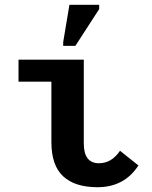

<svg xmlns="http://www.w3.org/2000/svg" viewBox="-20 -780 640 810"><path d="M391.6 9.8Q295.9 9.8 246.3 -36.4Q196.8 -82.5 196.8 -180.2V-435.5H58.1V-528.3H333.5V-174.8Q333.5 -91.3 397.5 -91.3Q450.7 -91.3 486.3 -144L564 -82Q504.4 9.8 391.6 9.8ZM246.6 -586.4V-602.5L272.9 -759.8H398.4V-741.7L297.9 -586.4Z"/></svg>

Font: Liberation Mono
Style: Bold
Weight: 700
Monospace: yes
Designer: Steve Matteson
Foundry: Ascender Corporation
Version: Version 2.1.5